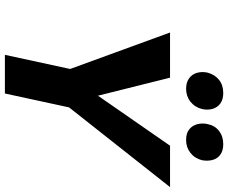

<svg xmlns="http://www.w3.org/2000/svg" viewBox="-92 -818 910 765"><g transform="rotate(90 362.5 -435.0)"><path d="M380 -221 313 -302 560 -658H725ZM198 0 266 -314H420L352 0ZM266 -228 109 -658H289L378 -302ZM333 -722Q308 -722 291.5 -734Q275 -746 269.5 -766Q264 -786 269 -808Q277 -837 298 -853.5Q319 -870 350 -870Q375 -870 391 -859Q407 -848 413 -828.5Q419 -809 414 -786Q407 -757 385 -739.5Q363 -722 333 -722ZM537 -722Q511 -722 495.5 -734Q480 -746 474.5 -766Q469 -786 474 -808Q480 -837 501.5 -853.5Q523 -870 554 -870Q579 -870 595 -859Q611 -848 616.5 -828.5Q622 -809 618 -786Q611 -757 589 -739.5Q567 -722 537 -722Z"/></g></svg>

Font: Ysabeau Office ExtraBold
Style: Italic
Weight: 800
Italic angle: -12°
Designer: Christian Thalmann (Catharsis Fonts)
Version: Version 2.001;gftools[0.9.30]; featfreeze: tnum,lnum,ss02